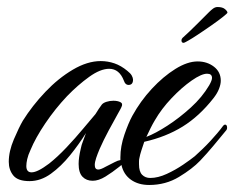

<svg xmlns="http://www.w3.org/2000/svg" viewBox="-20 -512 668 547"><path d="M405 15Q374 15 353 0Q332 -15 326 -42L320 -37Q300 -21 280.5 -9Q261 3 244 3Q226 3 215 -8.5Q204 -20 204 -45Q204 -63 210 -88Q212 -99 216.5 -110Q221 -121 225 -133Q205 -101 179.5 -69.5Q154 -38 125 -17Q96 4 64 4Q31 4 18 -12Q5 -28 5 -51Q5 -81 19.5 -115Q34 -149 45 -168Q72 -211 109 -250Q146 -289 187.5 -313.5Q229 -338 267 -338Q287 -338 306 -331.5Q325 -325 343 -310Q352 -303 355.5 -296.5Q359 -290 359 -285Q359 -270 346 -270Q337 -270 333 -282Q320 -316 291 -316Q266 -316 234 -293Q202 -270 171 -238Q137 -202 109 -160.5Q81 -119 67 -85Q60 -70 57.5 -58.5Q55 -47 55 -39Q55 -21 70 -21Q87 -21 120 -46Q144 -65 169.5 -92Q195 -119 217 -145.5Q239 -172 252 -187Q257 -195 261.5 -202Q266 -209 270 -214Q274 -219 283.5 -222Q293 -225 303 -225Q315 -225 323 -221Q331 -217 326 -207Q326 -206 315 -186.5Q304 -167 289.5 -140Q275 -113 264 -88Q258 -74 254 -62Q250 -50 250 -42Q250 -29 260 -29Q267 -29 281 -37Q297 -45 306.5 -50Q316 -55 323 -56V-64Q323 -95 334.5 -128.5Q346 -162 357 -182Q380 -224 412.5 -259Q445 -294 479.5 -315.5Q514 -337 543 -337Q570 -337 589.5 -322Q609 -307 609 -282Q609 -272 604 -259Q599 -246 588 -232Q548 -181 500.5 -151.5Q453 -122 391 -108Q387 -96 383 -84Q379 -72 377 -61Q376 -57 376 -52.5Q376 -48 376 -44Q376 -23 385 -14Q394 -5 408 -5Q430 -5 455 -16.5Q480 -28 502 -43Q524 -58 535 -67Q546 -77 557 -87.5Q568 -98 580 -111Q590 -122 599 -132.5Q608 -143 616 -154Q619 -157 621 -157Q627 -157 627 -148Q627 -143 623 -139Q605 -117 587 -95.5Q569 -74 550 -54Q528 -31 490 -8Q452 15 405 15ZM397 -122Q423 -132 457 -154Q491 -176 523.5 -205.5Q556 -235 576 -269Q584 -283 584 -290Q584 -302 570 -302Q554 -302 526 -282.5Q498 -263 469 -232.5Q440 -202 421 -169Q415 -159 409 -147Q403 -135 397 -122ZM503 -390Q497 -390 497 -397Q497 -401 500 -404Q519 -421 542.5 -444.5Q566 -468 576 -478Q581 -483 587 -487.5Q593 -492 600 -492Q614 -492 621 -486Q628 -480 628 -476Q628 -474 614 -463Q600 -452 583.5 -440.5Q567 -429 558 -423Q552 -419 540 -411Q528 -403 517.5 -397Q507 -391 504 -390Z"/></svg>

Font: Birthstone Bounce
Style: Regular
Weight: 400
Designer: Robert E. Leuschke
Foundry: Rob Leuschke
Version: Version 1.010; ttfautohint (v1.8.3)